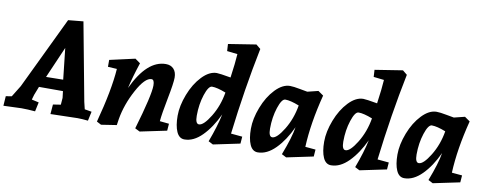

<svg xmlns="http://www.w3.org/2000/svg" viewBox="-96 -1089 3611 1427"><g transform="rotate(10 1709.5 -376.0)"><path d="M622 -65 607 5Q562 0 527 0L324 5L330 -68L388 -77L392 -129L386 -179H205L180 -115L169 -77L223 -65L208 5Q151 0 104 0L-31 5L-26 -68L18 -75L71 -161L332 -705L446 -716L556 -128L569 -74ZM347 -498 244 -261 373 -263Z M1105 -510Q1143 -510 1164.5 -486.5Q1186 -463 1186 -421.5Q1186 -380 1162.5 -260.5Q1139 -141 1134 -84L1204 -77L1200 -24L999 18L963 0Q1041 -264 1041 -337Q1041 -381 1019 -381Q970 -381 910 -270Q850 -159 831 -47Q830 -41 824 0L708 18L674 0Q741 -251 752 -411L684 -415V-467L875 -510L914 -482Q877 -371 858 -286Q963 -510 1105 -510Z M1337 18Q1297 18 1277 -27Q1257 -72 1257 -147Q1257 -222 1290.5 -309Q1324 -396 1378.5 -453Q1433 -510 1489 -510Q1510 -510 1595 -495Q1611 -608 1615 -675L1536 -684L1533 -737L1742 -770L1776 -742Q1712 -428 1671 -85L1757 -77L1753 -24L1552 18L1517 0Q1563 -122 1582 -214Q1533 -110 1469.5 -46Q1406 18 1337 18ZM1472 -404Q1445 -404 1421 -331Q1397 -258 1397 -172Q1397 -111 1424 -111Q1459 -111 1509.5 -193.5Q1560 -276 1577 -378Q1511 -404 1472 -404Z M1890 18Q1850 18 1830 -27Q1810 -72 1810 -147Q1810 -222 1843.5 -309Q1877 -396 1931.5 -453Q1986 -510 2042 -510Q2068 -510 2117 -500.5Q2166 -491 2175 -490L2256 -510L2296 -482Q2240 -264 2232 -84L2310 -77L2306 -24L2105 18L2070 0Q2123 -137 2135 -215Q2087 -111 2023 -46.5Q1959 18 1890 18ZM1977 -111Q2012 -111 2062.5 -193.5Q2113 -276 2130 -378Q2064 -404 2025 -404Q1998 -404 1974 -331Q1950 -258 1950 -172Q1950 -111 1977 -111Z M2443 18Q2403 18 2383 -27Q2363 -72 2363 -147Q2363 -222 2396.5 -309Q2430 -396 2484.5 -453Q2539 -510 2595 -510Q2616 -510 2701 -495Q2717 -608 2721 -675L2642 -684L2639 -737L2848 -770L2882 -742Q2818 -428 2777 -85L2863 -77L2859 -24L2658 18L2623 0Q2669 -122 2688 -214Q2639 -110 2575.5 -46Q2512 18 2443 18ZM2578 -404Q2551 -404 2527 -331Q2503 -258 2503 -172Q2503 -111 2530 -111Q2565 -111 2615.5 -193.5Q2666 -276 2683 -378Q2617 -404 2578 -404Z M2996 18Q2956 18 2936 -27Q2916 -72 2916 -147Q2916 -222 2949.5 -309Q2983 -396 3037.5 -453Q3092 -510 3148 -510Q3174 -510 3223 -500.5Q3272 -491 3281 -490L3362 -510L3402 -482Q3346 -264 3338 -84L3416 -77L3412 -24L3211 18L3176 0Q3229 -137 3241 -215Q3193 -111 3129 -46.5Q3065 18 2996 18ZM3083 -111Q3118 -111 3168.5 -193.5Q3219 -276 3236 -378Q3170 -404 3131 -404Q3104 -404 3080 -331Q3056 -258 3056 -172Q3056 -111 3083 -111Z"/></g></svg>

Font: Andada
Style: Bold Italic
Weight: 700
Italic angle: -8.29999°
Designer: Carolina Giovagnoli
Foundry: Carolina Giovagnoli
Version: Version 1.003